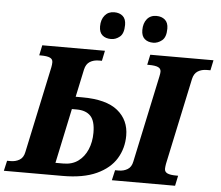

<svg xmlns="http://www.w3.org/2000/svg" viewBox="-94 -1000 1228 1068"><g transform="rotate(5 520.0 -466.0)"><path d="M-34 0 -21 -57H-1Q27 -57 48.5 -70Q70 -83 76 -114L179 -597Q182 -612 182 -625Q182 -642 166 -649.5Q150 -657 115 -657H106L118 -714H468L456 -657H439Q410 -657 389 -644Q368 -631 361 -600L328 -445H365Q499 -445 563 -393Q627 -341 627 -254Q627 -183 592 -125.5Q557 -68 483 -34Q409 0 294 0ZM248 -69H292Q341 -69 374.5 -93.5Q408 -118 426 -160Q444 -202 444 -254Q444 -320 417.5 -347.5Q391 -375 340 -375H313ZM569 0 582 -57H602Q630 -57 651.5 -70Q673 -83 679 -114L782 -597Q786 -615 786 -625Q786 -642 770 -649.5Q754 -657 718 -657H709L721 -714H1074L1062 -657H1042Q1013 -657 992 -644Q971 -631 964 -600L861 -117Q858 -99 858 -89Q858 -72 874 -64.5Q890 -57 925 -57H934L922 0ZM731 -782Q701 -782 683 -798Q665 -814 665 -847Q665 -885 684 -908.5Q703 -932 737 -932Q766 -932 784.5 -916Q803 -900 803 -867Q803 -819 780 -800.5Q757 -782 731 -782ZM496 -782Q465 -782 447 -798Q429 -814 429 -847Q429 -885 448.5 -908.5Q468 -932 501 -932Q531 -932 549 -916Q567 -900 567 -867Q567 -819 544.5 -800.5Q522 -782 496 -782Z"/></g></svg>

Font: Noto Serif ExtraBold
Style: Italic
Weight: 800
Italic angle: -12°
Designer: Monotype Design Team
Foundry: Monotype Imaging Inc.
Version: Version 2.013